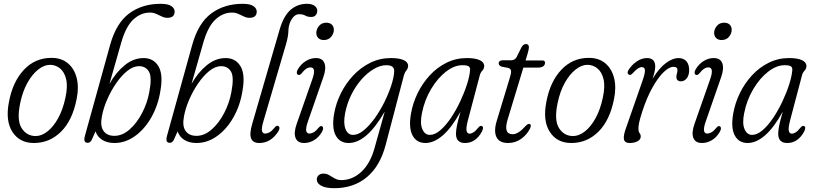

<svg xmlns="http://www.w3.org/2000/svg" viewBox="-20 -742 4272 1007"><path d="M250 -438.5Q302.5 -438.5 336.2 -410Q370 -381.5 382.2 -332.8Q394.5 -284 382 -223Q360 -110.5 300 -51.2Q240 8 158 8Q82.5 8 45 -50.5Q7.5 -109 27 -207.5Q46.5 -313 105.2 -375.8Q164 -438.5 250 -438.5ZM167 -28.5Q198.5 -28.5 229.5 -53Q260.5 -77.5 285.2 -122.5Q310 -167.5 323 -229Q336 -288 327 -326.2Q318 -364.5 294.8 -383.2Q271.5 -402 242.5 -402Q211.5 -402 180 -377Q148.5 -352 123.5 -307Q98.5 -262 86 -201.5Q67 -111.5 93.5 -70Q120 -28.5 167 -28.5Z M616 -519 554 -302Q588 -362.5 634.2 -400Q680.5 -437.5 733 -437.5Q784.5 -437.5 810.5 -395.2Q836.5 -353 821.5 -267Q809.5 -190 774.5 -127.8Q739.5 -65.5 688.8 -28.8Q638 8 580 8Q543 8 517 -7.8Q491 -23.5 481 -53L460.5 -7Q452.5 7 440 7Q415 7 425.5 -30L558 -508Q590 -622 658.2 -672Q726.5 -722 822 -722Q861.5 -722 878.8 -710Q896 -698 896 -681.5Q896 -648.5 857.5 -648.5Q843 -648.5 828.8 -655.5Q814.5 -662.5 799.2 -669.2Q784 -676 766 -676Q718.5 -676 679.2 -639.5Q640 -603 616 -519ZM709 -395Q678.5 -395 647.5 -370Q616.5 -345 589 -305Q561.5 -265 541.8 -219.2Q522 -173.5 514.5 -132Q504.5 -81.5 522.8 -55.5Q541 -29.5 580 -29.5Q621.5 -29.5 659.5 -62.8Q697.5 -96 725 -148.8Q752.5 -201.5 763 -259Q778 -337.5 761.2 -366.2Q744.5 -395 709 -395Z M1046.5 -519 984.5 -302Q1018.5 -362.5 1064.8 -400Q1111 -437.5 1163.5 -437.5Q1215 -437.5 1241 -395.2Q1267 -353 1252 -267Q1240 -190 1205 -127.8Q1170 -65.5 1119.2 -28.8Q1068.5 8 1010.5 8Q973.5 8 947.5 -7.8Q921.5 -23.5 911.5 -53L891 -7Q883 7 870.5 7Q845.5 7 856 -30L988.5 -508Q1020.5 -622 1088.8 -672Q1157 -722 1252.5 -722Q1292 -722 1309.2 -710Q1326.5 -698 1326.5 -681.5Q1326.5 -648.5 1288 -648.5Q1273.5 -648.5 1259.2 -655.5Q1245 -662.5 1229.8 -669.2Q1214.5 -676 1196.5 -676Q1149 -676 1109.8 -639.5Q1070.5 -603 1046.5 -519ZM1139.5 -395Q1109 -395 1078 -370Q1047 -345 1019.5 -305Q992 -265 972.2 -219.2Q952.5 -173.5 945 -132Q935 -81.5 953.2 -55.5Q971.5 -29.5 1010.5 -29.5Q1052 -29.5 1090 -62.8Q1128 -96 1155.5 -148.8Q1183 -201.5 1193.5 -259Q1208.5 -337.5 1191.8 -366.2Q1175 -395 1139.5 -395Z M1589.5 -722Q1617 -722 1630.5 -711.2Q1644 -700.5 1644 -686Q1644 -672 1636 -662.5Q1628 -653 1612 -653Q1594 -653 1581.2 -660.2Q1568.5 -667.5 1549.5 -667.5Q1535 -667.5 1524.2 -658.2Q1513.5 -649 1505 -633Q1493 -608 1492.5 -579.8Q1492 -551.5 1480.5 -511.5L1361.5 -106Q1350.5 -68.5 1354.2 -55Q1358 -41.5 1371 -41.5Q1381.5 -41.5 1393.5 -48Q1405.5 -54.5 1421 -73.5Q1430 -85.5 1438.5 -81.5Q1444.5 -80 1445.5 -72.2Q1446.5 -64.5 1440.5 -54Q1401.5 8 1340 8Q1306.5 8 1297 -16Q1287.5 -40 1303 -93L1447 -588.5Q1468 -659.5 1504.5 -690.8Q1541 -722 1589.5 -722Z M1678 -532Q1660.5 -532 1649.8 -542.2Q1639 -552.5 1639 -569.5Q1639 -588.5 1653 -605.8Q1667 -623 1692 -623Q1709.5 -623 1720.2 -613Q1731 -603 1731 -585.5Q1731 -566.5 1717 -549.2Q1703 -532 1678 -532ZM1594.5 -103.5Q1573 -41.5 1603 -41.5Q1612.5 -41.5 1624.8 -48Q1637 -54.5 1651 -72Q1660 -83.5 1668 -80Q1674 -78 1674.5 -69.8Q1675 -61.5 1668.5 -50Q1651.5 -21 1626.8 -6.5Q1602 8 1575 8Q1540.5 8 1530 -19Q1519.5 -46 1536.5 -93.5L1618 -326Q1640 -388.5 1609 -388.5Q1597.5 -388.5 1586.5 -381.5Q1575.5 -374.5 1560.5 -356Q1551.5 -346 1543.5 -349.5Q1537.5 -351.5 1536.8 -359.8Q1536 -368 1542.5 -379Q1558.5 -406 1583.8 -421.8Q1609 -437.5 1637 -437.5Q1671.5 -437.5 1681.8 -410.5Q1692 -383.5 1676 -338Z M2003 17Q1974 128.5 1904.5 186.8Q1835 245 1733.5 245Q1687.5 245 1664.5 232Q1641.5 219 1641.5 200Q1641.5 186 1651 177.2Q1660.5 168.5 1677 168.5Q1693 168.5 1707 177Q1721 185.5 1736 194Q1751 202.5 1770.5 202.5Q1828 202.5 1874.8 159.5Q1921.5 116.5 1944 36L1998 -157Q1949 -72.5 1902 -32.2Q1855 8 1808.5 8Q1762 8 1740.8 -31.5Q1719.5 -71 1732.5 -146Q1742 -201 1768 -253Q1794 -305 1833.2 -346.8Q1872.5 -388.5 1922.5 -413Q1972.5 -437.5 2030.5 -437.5Q2074.5 -437.5 2097.8 -426.5Q2121 -415.5 2120.5 -396Q2119.5 -382 2111 -372Q2102.5 -362 2098.5 -347ZM1790 -148Q1780 -96.5 1792 -65.5Q1804 -34.5 1832 -34.5Q1858.5 -34.5 1887.8 -58.5Q1917 -82.5 1944.8 -121Q1972.5 -159.5 1995 -204.5Q2017.5 -249.5 2031.8 -292.8Q2046 -336 2047.5 -368Q2049 -400 2006.5 -400Q1974.5 -400 1940.8 -380.2Q1907 -360.5 1876.2 -325.8Q1845.5 -291 1822.8 -245.5Q1800 -200 1790 -148Z M2433.5 -109Q2423.5 -70 2427.2 -55.5Q2431 -41 2442.5 -41Q2452.5 -41 2463.2 -47.8Q2474 -54.5 2488.5 -72.5Q2498 -84.5 2507 -81Q2519 -76.5 2508 -52.5Q2475 8 2419 8Q2371.5 8 2371.5 -40.5Q2371.5 -55.5 2376 -80.2Q2380.5 -105 2395.5 -156.5Q2349.5 -73 2303 -32.5Q2256.5 8 2211 8Q2165 8 2143.8 -31.5Q2122.5 -71 2135.5 -146Q2145 -201 2170.2 -253Q2195.5 -305 2234 -346.8Q2272.5 -388.5 2322 -413Q2371.5 -437.5 2429 -437.5Q2473.5 -437.5 2496.8 -426.2Q2520 -415 2519.5 -395Q2519 -381 2509.5 -371.2Q2500 -361.5 2496 -345.5ZM2193 -148.5Q2182 -95 2195 -64.8Q2208 -34.5 2234.5 -34.5Q2261 -34.5 2289.5 -59Q2318 -83.5 2344.8 -123.2Q2371.5 -163 2393.2 -209Q2415 -255 2429 -298.8Q2443 -342.5 2445.5 -374.5Q2446.5 -388 2438.2 -394Q2430 -400 2405 -400Q2362.5 -400 2318.5 -365.8Q2274.5 -331.5 2240.5 -274.2Q2206.5 -217 2193 -148.5Z M2646.5 -385.5 2611 -392.5Q2595.5 -398.5 2595.5 -409Q2595.5 -426 2618.5 -426H2661.5Q2678.5 -426 2688.5 -440.5L2715.5 -495Q2725 -511 2738 -511Q2754 -511 2754 -494Q2754 -482.5 2747 -460L2736.5 -425H2825.5Q2838.5 -425 2838.5 -412.5Q2838.5 -400.5 2828.5 -394Q2818.5 -387.5 2802.5 -387.5H2725L2642.5 -115.5Q2619 -38 2669 -38Q2698.5 -38 2736 -80.5Q2749.5 -95 2758 -91.5Q2763.5 -90 2763.8 -83.5Q2764 -77 2760.5 -69Q2745 -37 2714.5 -14.5Q2684 8 2644.5 8Q2598.5 8 2583.5 -23.8Q2568.5 -55.5 2586.5 -112L2652.5 -329.5Q2662 -358.5 2660.5 -370Q2659 -381.5 2646.5 -385.5Z M3068.5 -438.5Q3121 -438.5 3154.8 -410Q3188.5 -381.5 3200.8 -332.8Q3213 -284 3200.5 -223Q3178.5 -110.5 3118.5 -51.2Q3058.5 8 2976.5 8Q2901 8 2863.5 -50.5Q2826 -109 2845.5 -207.5Q2865 -313 2923.8 -375.8Q2982.5 -438.5 3068.5 -438.5ZM2985.5 -28.5Q3017 -28.5 3048 -53Q3079 -77.5 3103.8 -122.5Q3128.5 -167.5 3141.5 -229Q3154.5 -288 3145.5 -326.2Q3136.5 -364.5 3113.2 -383.2Q3090 -402 3061 -402Q3030 -402 2998.5 -377Q2967 -352 2942 -307Q2917 -262 2904.5 -201.5Q2885.5 -111.5 2912 -70Q2938.5 -28.5 2985.5 -28.5Z M3280 -350Q3273 -352 3272 -359.5Q3271 -367 3277 -376Q3294 -402.5 3320 -420Q3346 -437.5 3373 -437.5Q3416.5 -437.5 3416.5 -393.5Q3416.5 -382 3413.5 -367.5Q3410.5 -353 3402.5 -329Q3438 -386.5 3473.5 -412Q3509 -437.5 3537.5 -437.5Q3565 -437.5 3579.8 -421Q3594.5 -404.5 3594.5 -374.5Q3594.5 -347 3581.8 -331.2Q3569 -315.5 3552 -315.5Q3527.5 -315.5 3527.5 -339Q3527.5 -348 3530.2 -355.8Q3533 -363.5 3533 -376Q3533 -391.5 3512 -391.5Q3489.5 -391.5 3460.5 -363.5Q3431.5 -335.5 3402 -283Q3372.5 -230.5 3348.5 -157Q3335.5 -116 3332 -98.5Q3328.5 -81 3328.5 -70Q3328.5 -50.5 3334.5 -43.8Q3340.5 -37 3340.5 -26Q3340.5 -10 3323.5 -1Q3306.5 8 3282.5 8Q3257 8 3252.5 -11Q3248 -30 3265 -75.5L3351 -322Q3363.5 -357.5 3362.5 -373.8Q3361.5 -390 3345.5 -390Q3336.5 -390 3325.2 -382.5Q3314 -375 3296.5 -356Q3287 -346.5 3280 -350Z M3764.5 -532Q3747 -532 3736.2 -542.2Q3725.5 -552.5 3725.5 -569.5Q3725.5 -588.5 3739.5 -605.8Q3753.5 -623 3778.5 -623Q3796 -623 3806.8 -613Q3817.5 -603 3817.5 -585.5Q3817.5 -566.5 3803.5 -549.2Q3789.5 -532 3764.5 -532ZM3681 -103.5Q3659.5 -41.5 3689.5 -41.5Q3699 -41.5 3711.2 -48Q3723.5 -54.5 3737.5 -72Q3746.5 -83.5 3754.5 -80Q3760.5 -78 3761 -69.8Q3761.5 -61.5 3755 -50Q3738 -21 3713.2 -6.5Q3688.5 8 3661.5 8Q3627 8 3616.5 -19Q3606 -46 3623 -93.5L3704.5 -326Q3726.5 -388.5 3695.5 -388.5Q3684 -388.5 3673 -381.5Q3662 -374.5 3647 -356Q3638 -346 3630 -349.5Q3624 -351.5 3623.2 -359.8Q3622.5 -368 3629 -379Q3645 -406 3670.2 -421.8Q3695.5 -437.5 3723.5 -437.5Q3758 -437.5 3768.2 -410.5Q3778.5 -383.5 3762.5 -338Z M4123.5 -109Q4113.5 -70 4117.2 -55.5Q4121 -41 4132.5 -41Q4142.5 -41 4153.2 -47.8Q4164 -54.5 4178.5 -72.5Q4188 -84.5 4197 -81Q4209 -76.5 4198 -52.5Q4165 8 4109 8Q4061.5 8 4061.5 -40.5Q4061.5 -55.5 4066 -80.2Q4070.5 -105 4085.5 -156.5Q4039.5 -73 3993 -32.5Q3946.5 8 3901 8Q3855 8 3833.8 -31.5Q3812.5 -71 3825.5 -146Q3835 -201 3860.2 -253Q3885.5 -305 3924 -346.8Q3962.5 -388.5 4012 -413Q4061.5 -437.5 4119 -437.5Q4163.5 -437.5 4186.8 -426.2Q4210 -415 4209.5 -395Q4209 -381 4199.5 -371.2Q4190 -361.5 4186 -345.5ZM3883 -148.5Q3872 -95 3885 -64.8Q3898 -34.5 3924.5 -34.5Q3951 -34.5 3979.5 -59Q4008 -83.5 4034.8 -123.2Q4061.5 -163 4083.2 -209Q4105 -255 4119 -298.8Q4133 -342.5 4135.5 -374.5Q4136.5 -388 4128.2 -394Q4120 -400 4095 -400Q4052.5 -400 4008.5 -365.8Q3964.5 -331.5 3930.5 -274.2Q3896.5 -217 3883 -148.5Z"/></svg>

Font: Fraunces 144pt S100 Light
Style: Italic
Weight: 300
Italic angle: -16°
Version: Version 1.000; ttfautohint (v1.8.3)